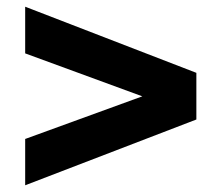

<svg xmlns="http://www.w3.org/2000/svg" viewBox="-20 -541 640 572"><path d="M55 11V-127L404 -254L55 -382V-521L565 -324V-185Z"/></svg>

Font: Chivo Mono Black
Style: Regular
Weight: 900
Designer: Hector Gatti
Foundry: Omnibus-Type
Version: Version 1.008